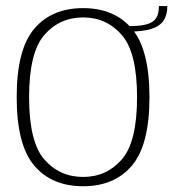

<svg xmlns="http://www.w3.org/2000/svg" viewBox="-20 -626 586 650"><path d="M261.5 4.5Q367.5 4.5 426.8 -65.5Q486 -135.5 486 -297Q486 -458.5 426.8 -528.5Q367.5 -598.5 261.5 -598.5Q155 -598.5 95.8 -528.5Q36.5 -458.5 36.5 -297Q36.5 -135.5 95.8 -65.5Q155 4.5 261.5 4.5ZM261.5 -27Q182 -27 130.2 -86Q78.5 -145 78.5 -297Q78.5 -448.5 130.2 -507.8Q182 -567 261.5 -567Q340.5 -567 392.2 -507.8Q444 -448.5 444 -297Q444 -145 392.2 -86Q340.5 -27 261.5 -27ZM415.5 -537.5V-519Q463 -519 491.8 -528Q520.5 -537 533.5 -556Q546.5 -575 546.5 -605.5H518Q518 -580.5 509.2 -565.8Q500.5 -551 478.2 -544.2Q456 -537.5 415.5 -537.5Z"/></svg>

Font: Anybody UltraCondensed Thin ExtraLight
Style: Regular
Weight: 250
Version: Version 1.111